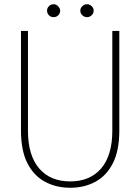

<svg xmlns="http://www.w3.org/2000/svg" viewBox="-20 -874 662 906"><path d="M311 12Q245 12 192 -16.5Q139 -45 109 -104.5Q79 -164 79 -258V-728H112V-257Q112 -141 164.5 -79.5Q217 -18 311 -18Q405 -18 457.5 -79.5Q510 -141 510 -257V-728H543V-258Q543 -164 513 -104.5Q483 -45 430.5 -16.5Q378 12 311 12ZM233 -793Q220 -793 211 -802Q202 -811 202 -824Q202 -836 211 -845Q220 -854 233 -854Q246 -854 255 -843.5Q264 -833 264 -824Q264 -811 255 -802Q246 -793 233 -793ZM391 -793Q378 -793 368.5 -802Q359 -811 359 -824Q359 -836 368.5 -845Q378 -854 391 -854Q403 -854 412.5 -845Q422 -836 422 -824Q422 -811 412.5 -802Q403 -793 391 -793Z"/></svg>

Font: Murecho Thin ExtraLight
Style: Regular
Weight: 250
Version: Version 1.010